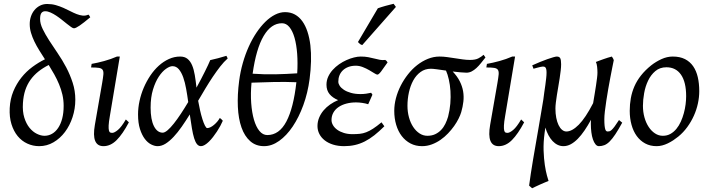

<svg xmlns="http://www.w3.org/2000/svg" viewBox="-20 -758 3773 1022"><path d="M318.8 -194.3Q318.8 -225.1 312.3 -253.7Q305.7 -282.2 294.4 -309.3Q283.2 -336.4 268.8 -362.1Q254.4 -387.7 239.3 -412.1Q208.5 -396.5 184.3 -377.2Q160.2 -357.9 142.6 -333.5Q125 -309.1 114.7 -278.6Q104.5 -248 102.1 -209.5Q99.1 -164.6 109.4 -131.8Q119.6 -99.1 137.2 -77.6Q154.8 -56.2 176.3 -45.7Q197.8 -35.2 216.8 -35.2Q238.3 -35.2 256.8 -45.7Q275.4 -56.2 289.3 -76.7Q303.2 -97.2 311 -126.7Q318.8 -156.2 318.8 -194.3ZM460.4 -666Q424.3 -635.7 403.6 -621.6Q382.8 -607.4 373.5 -607.4Q368.2 -607.4 358.4 -614.3Q348.6 -621.1 336.2 -631.1Q323.7 -641.1 309.1 -652.8Q294.4 -664.6 279.3 -674.6Q264.2 -684.6 249 -691.4Q233.9 -698.2 220.2 -698.2Q208 -698.2 200.7 -689.2Q193.4 -680.2 193.4 -656.7Q193.4 -631.8 207.3 -603.3Q221.2 -574.7 241.9 -542.5Q262.7 -510.3 287.1 -474.6Q311.5 -439 332.3 -399.7Q353 -360.4 366.9 -317.4Q380.9 -274.4 380.9 -227.5Q380.9 -179.2 366.2 -134.5Q351.6 -89.8 325.7 -55.4Q299.8 -21 264.6 -0.5Q229.5 20 188.5 20Q155.3 20 125.5 6.3Q95.7 -7.3 74.2 -33.4Q52.7 -59.6 41 -97.2Q29.3 -134.8 31.7 -182.6Q34.2 -231.4 51 -272Q67.9 -312.5 93.8 -345Q119.6 -377.4 152.3 -401.6Q185.1 -425.8 219.2 -442.4Q203.6 -466.3 189 -490Q174.3 -513.7 163.1 -536.9Q151.9 -560.1 145 -583.3Q138.2 -606.4 138.2 -629.9Q138.2 -651.4 144.8 -670.7Q151.4 -689.9 163.6 -704.6Q175.8 -719.2 192.9 -728Q210 -736.8 231.4 -736.8Q255.9 -736.8 277.1 -730.7Q298.3 -724.6 317.6 -716.1Q336.9 -707.5 354.2 -698.5Q371.6 -689.5 387.9 -683.1Q404.3 -676.8 419.7 -675Q435.1 -673.3 450.7 -680.2Q453.6 -677.7 455.1 -675.3Q456.5 -672.9 460.4 -666Z M666 -106.9Q633.3 -44.9 601.1 -12.5Q568.8 20 530.8 20Q465.3 20 484.9 -92.8L523.9 -316.9Q528.8 -345.2 530.3 -361.8Q531.7 -378.4 526.1 -386.5Q520.5 -394.5 506.1 -396.7Q491.7 -398.9 464.8 -398.9L467.8 -418Q498.5 -423.3 534.4 -433.1Q570.3 -442.9 602.5 -457H617.7L564.9 -141.1Q559.1 -108.4 558.3 -90.3Q557.6 -72.3 559.8 -63.5Q562 -54.7 566.9 -52.7Q571.8 -50.8 577.6 -50.8Q588.9 -50.8 607.7 -66.4Q626.5 -82 649.9 -122.1L666 -106.9Z M846.2 -51.8Q856.9 -51.8 872.3 -64.9Q887.7 -78.1 905.5 -100.6Q923.3 -123 942.9 -152.6Q962.4 -182.1 981.9 -214.8Q977.1 -250.5 970.9 -284.9Q964.8 -319.3 955.3 -346.2Q945.8 -373 931.9 -389.4Q918 -405.8 897.9 -405.8Q883.8 -405.8 863.8 -391.8Q843.8 -377.9 825.4 -350.3Q807.1 -322.8 794.4 -281.5Q781.7 -240.2 781.7 -185.1Q781.7 -121.6 799.3 -86.7Q816.9 -51.8 846.2 -51.8ZM1191.9 -446.8Q1171.9 -429.2 1152.3 -404.1Q1132.8 -378.9 1113 -349.6Q1093.3 -320.3 1073.7 -287.6Q1054.2 -254.9 1034.7 -221.7Q1039.1 -196.8 1044.9 -170.9Q1050.8 -145 1057.4 -124Q1064 -103 1070.8 -89.6Q1077.6 -76.2 1083 -76.2Q1090.8 -76.2 1100.3 -80.8Q1109.9 -85.4 1119.1 -93.3Q1128.4 -101.1 1136.5 -110.6Q1144.5 -120.1 1149.9 -129.9Q1156.2 -126 1159.2 -122.6Q1162.1 -119.1 1166 -115.2Q1160.6 -102.5 1152.6 -87.6Q1144.5 -72.8 1134.8 -57.9Q1125 -43 1114 -28.8Q1103 -14.6 1092 -3.9Q1081.1 6.8 1070.1 13.4Q1059.1 20 1049.8 20Q1037.6 20 1028.8 9.5Q1020 -1 1013.4 -22.2Q1006.8 -43.5 1001.5 -75.2Q996.1 -106.9 990.2 -148.9Q968.8 -114.3 947.3 -83.5Q925.8 -52.7 904.3 -29.8Q882.8 -6.8 861.6 6.6Q840.3 20 818.8 20Q802.7 20 784.4 10.7Q766.1 1.5 750.7 -18.8Q735.4 -39.1 725.1 -71Q714.8 -103 714.8 -148.9Q714.8 -184.1 722.7 -220.5Q730.5 -256.8 745.1 -291Q759.8 -325.2 780 -355.5Q800.3 -385.7 825.2 -408.2Q850.1 -430.7 878.9 -443.8Q907.7 -457 939 -457Q962.9 -457 978 -444.8Q993.2 -432.6 1002.4 -410.9Q1011.7 -389.2 1016.8 -358.6Q1022 -328.1 1025.9 -291.5Q1038.6 -314.5 1049.8 -336.2Q1061 -357.9 1070.6 -377Q1080.1 -396 1087.4 -411.6Q1094.7 -427.2 1099.1 -438Q1120.1 -442.4 1141.1 -448.2Q1162.1 -454.1 1185.1 -460.9Q1188 -455.6 1189.2 -452.9Q1190.4 -450.2 1191.9 -446.8Z M1481 -634.3Q1423.3 -634.3 1383.3 -566.4Q1343.3 -498.5 1324.7 -365.7Q1387.2 -361.3 1445.8 -362.5Q1504.4 -363.8 1562 -367.7Q1565.4 -423.3 1561.8 -471.9Q1558.1 -520.5 1547.9 -556.6Q1537.6 -592.8 1520.8 -613.5Q1503.9 -634.3 1481 -634.3ZM1402.8 -39.1Q1466.3 -39.1 1504.4 -111.3Q1542.5 -183.6 1557.6 -320.3Q1499.5 -322.8 1438.5 -321.5Q1377.4 -320.3 1318.8 -317.9Q1313.5 -260.3 1317.1 -209.5Q1320.8 -158.7 1331.8 -120.8Q1342.8 -83 1360.8 -61Q1378.9 -39.1 1402.8 -39.1ZM1627.9 -336.9Q1618.2 -263.2 1594.5 -198.2Q1570.8 -133.3 1538.1 -84.7Q1505.4 -36.1 1466.1 -8.1Q1426.8 20 1385.7 20Q1341.8 20 1311.8 -6.6Q1281.7 -33.2 1265.4 -79.6Q1249 -126 1246.1 -189.5Q1243.2 -252.9 1252.9 -327.1Q1259.3 -376.5 1272.5 -422.6Q1285.6 -468.8 1304 -509.5Q1322.3 -550.3 1345 -584Q1367.7 -617.7 1392.6 -642.1Q1417.5 -666.5 1444.1 -679.9Q1470.7 -693.4 1497.1 -693.4Q1526.9 -693.4 1549.8 -680.7Q1572.8 -668 1589.4 -644.8Q1606 -621.6 1616.7 -589.1Q1627.4 -556.6 1632.1 -517.1Q1636.7 -477.5 1635.5 -431.9Q1634.3 -386.2 1627.9 -336.9Z M2043 -425.8Q2021 -393.6 2008.3 -377.2Q1995.6 -360.8 1988.8 -360.8Q1983.9 -360.8 1972.4 -368.2Q1960.9 -375.5 1945.3 -384.5Q1929.7 -393.6 1911.1 -400.9Q1892.6 -408.2 1874 -408.2Q1851.6 -408.2 1834.2 -401.6Q1816.9 -395 1804.9 -383.5Q1793 -372.1 1786.9 -356.7Q1780.8 -341.3 1780.8 -323.2Q1780.8 -312.5 1788.3 -301Q1795.9 -289.6 1810.8 -279.8Q1825.7 -270 1847.9 -263.7Q1870.1 -257.3 1898.9 -257.3Q1914.6 -257.3 1929 -259.3Q1943.4 -261.2 1955.6 -264.2L1962.4 -253.9L1939.9 -203.1Q1924.8 -208 1907.7 -210.4Q1890.6 -212.9 1875 -212.9Q1847.2 -212.9 1823.5 -206.5Q1799.8 -200.2 1782.2 -188.2Q1764.6 -176.3 1754.6 -158.7Q1744.6 -141.1 1744.6 -119.1Q1744.6 -105 1752.7 -91.3Q1760.7 -77.6 1775.4 -67.1Q1790 -56.6 1810.5 -50.3Q1831.1 -43.9 1856 -43.9Q1877.9 -43.9 1895 -45.7Q1912.1 -47.4 1929.2 -54Q1946.3 -60.5 1965.6 -73Q1984.9 -85.4 2010.7 -106.9L2025.9 -85.9Q1998 -58.1 1972.7 -38.1Q1947.3 -18.1 1921.6 -5.1Q1896 7.8 1869.1 13.9Q1842.3 20 1812 20Q1779.3 20 1752.9 11.7Q1726.6 3.4 1708.3 -11Q1689.9 -25.4 1679.9 -44.9Q1669.9 -64.5 1669.9 -86.9Q1669.9 -110.4 1678.7 -131.6Q1687.5 -152.8 1702.4 -170.4Q1717.3 -188 1737.3 -201.9Q1757.3 -215.8 1779.8 -225.1Q1750.5 -237.3 1734.1 -257.1Q1717.8 -276.9 1717.8 -307.1Q1717.8 -329.6 1726.8 -349.4Q1735.8 -369.1 1750.7 -385.7Q1765.6 -402.3 1784.9 -415.8Q1804.2 -429.2 1824.5 -438.2Q1844.7 -447.3 1864.3 -452.1Q1883.8 -457 1899.9 -457Q1922.9 -457 1940.4 -453.6Q1958 -450.2 1973.1 -446.3Q1988.3 -442.4 2002 -439.7Q2015.6 -437 2030.8 -439Q2035.2 -436.5 2037.6 -433.6Q2040 -430.7 2043 -425.8ZM1908.2 -518.1Q1900.9 -520.5 1896.7 -523.4Q1892.6 -526.4 1885.3 -534.2L1991.2 -713.9Q1999 -716.8 2009.8 -720.2Q2020.5 -723.6 2032 -726.8Q2043.5 -730 2054.9 -732.7Q2066.4 -735.4 2075.2 -737.8L2087.4 -721.2Z M2339.4 -406.2Q2337.4 -406.2 2340.3 -404.8Q2339.4 -405.8 2339.4 -406.2ZM2365.2 -137.2Q2374 -171.4 2377 -206.5Q2379.9 -241.7 2377.7 -274.2Q2375.5 -306.6 2369.1 -334.7Q2362.8 -362.8 2354 -382.3Q2327.1 -386.2 2305.2 -389.2Q2283.2 -392.1 2273.9 -392.1Q2242.2 -392.1 2218.8 -375Q2195.3 -357.9 2179.9 -330.1Q2164.6 -302.2 2156.7 -266.8Q2148.9 -231.4 2148.9 -194.8Q2148.9 -162.1 2157 -133.1Q2165 -104 2179.4 -82.3Q2193.8 -60.5 2213.1 -47.9Q2232.4 -35.2 2254.9 -35.2Q2278.3 -35.2 2296.1 -43.5Q2314 -51.8 2327.6 -65.9Q2341.3 -80.1 2350.3 -98.6Q2359.4 -117.2 2365.2 -137.2ZM2564 -452.1Q2551.8 -436.5 2540 -421.9Q2528.3 -407.2 2516.1 -396Q2503.9 -384.8 2490.7 -377.9Q2477.5 -371.1 2462.9 -371.1Q2450.2 -371.1 2430.9 -373Q2411.6 -375 2389.6 -377.4Q2414.1 -351.6 2427.2 -325.4Q2440.4 -299.3 2445.1 -272.2Q2449.7 -245.1 2446.5 -217.3Q2443.4 -189.5 2435.1 -161.1Q2430.7 -146 2421.1 -126.7Q2411.6 -107.4 2397.5 -87.4Q2383.3 -67.4 2365 -48.1Q2346.7 -28.8 2325 -13.7Q2303.2 1.5 2278.3 10.7Q2253.4 20 2226.6 20Q2192.4 20 2165 5.6Q2137.7 -8.8 2118.4 -33.9Q2099.1 -59.1 2088.9 -93.5Q2078.6 -127.9 2078.6 -168Q2078.6 -201.2 2087.6 -235.6Q2096.7 -270 2113 -302Q2129.4 -334 2151.6 -362.3Q2173.8 -390.6 2200.7 -411.6Q2227.5 -432.6 2257.8 -444.8Q2288.1 -457 2319.8 -457Q2339.4 -457 2360.1 -454.1Q2380.9 -451.2 2401.6 -448Q2422.4 -444.8 2442.6 -441.9Q2462.9 -439 2481.9 -439Q2509.8 -439 2525.6 -447Q2541.5 -455.1 2554.2 -466.3L2564 -452.1Z M2770 -106.9Q2737.3 -44.9 2705.1 -12.5Q2672.9 20 2634.8 20Q2569.3 20 2588.9 -92.8L2627.9 -316.9Q2632.8 -345.2 2634.3 -361.8Q2635.7 -378.4 2630.1 -386.5Q2624.5 -394.5 2610.1 -396.7Q2595.7 -398.9 2568.8 -398.9L2571.8 -418Q2602.5 -423.3 2638.4 -433.1Q2674.3 -442.9 2706.5 -457H2721.7L2668.9 -141.1Q2663.1 -108.4 2662.4 -90.3Q2661.6 -72.3 2663.8 -63.5Q2666 -54.7 2670.9 -52.7Q2675.8 -50.8 2681.6 -50.8Q2692.9 -50.8 2711.7 -66.4Q2730.5 -82 2753.9 -122.1L2770 -106.9Z M3292 -105Q3271.5 -67.4 3255.4 -43.2Q3239.3 -19 3225.1 -4.9Q3210.9 9.3 3197 14.6Q3183.1 20 3168 20Q3157.7 20 3149.7 10Q3141.6 0 3136 -16.4Q3130.4 -32.7 3127.7 -54.2Q3125 -75.7 3125 -99.1Q3125 -104 3125.2 -109.4Q3125.5 -114.7 3126 -120.6Q3108.9 -89.4 3091.3 -63.5Q3073.7 -37.6 3055.4 -19Q3037.1 -0.5 3018.1 9.8Q2999 20 2979 20Q2962.9 20 2948.2 12.9Q2933.6 5.9 2921.4 -7.1Q2909.2 -20 2899.4 -38.3Q2889.6 -56.6 2882.8 -79.1Q2881.8 -72.3 2880.9 -65.4Q2879.9 -58.6 2878.9 -50.8Q2872.1 -0.5 2873.5 43.2Q2875 86.9 2880.1 120.6Q2885.3 154.3 2891.4 176.5Q2897.5 198.7 2899.9 205.1Q2892.6 208 2880.4 213.1Q2868.2 218.3 2855 224.1Q2841.8 230 2830.1 235.6Q2818.4 241.2 2812.5 244.1L2796.4 230Q2799.8 202.1 2805.4 166.5Q2811 130.9 2817.6 90.8Q2824.2 50.8 2831.8 8.3Q2839.4 -34.2 2846.4 -75.9Q2853.5 -117.7 2860.1 -156.5Q2866.7 -195.3 2872.1 -228Q2874 -247.1 2877.2 -266.8Q2880.4 -286.6 2882.8 -305.2Q2885.3 -323.7 2887.2 -340.8Q2889.2 -357.9 2889.2 -371.1Q2889.2 -382.3 2887.7 -388.9Q2886.2 -395.5 2883.5 -398.7Q2880.9 -401.9 2877.4 -402.8Q2874 -403.8 2870.1 -403.8Q2865.7 -403.8 2857.2 -401.9Q2848.6 -399.9 2840.3 -397.7Q2832 -395.5 2825.9 -393.8Q2819.8 -392.1 2819.8 -392.1L2813 -410.2Q2833.5 -419.4 2854.2 -428Q2875 -436.5 2893.1 -442.9Q2911.1 -449.2 2924.6 -453.1Q2938 -457 2943.8 -457Q2957.5 -457 2962.2 -447.8Q2966.8 -438.5 2966.8 -416Q2966.8 -401.9 2964.6 -382.3Q2962.4 -362.8 2959 -341.1Q2955.6 -319.3 2951.7 -296.4Q2947.8 -273.4 2944.3 -252Q2940.9 -230.5 2938.7 -211.9Q2936.5 -193.4 2936.5 -180.2Q2936.5 -153.3 2940.9 -130.9Q2945.3 -108.4 2953.1 -92.3Q2960.9 -76.2 2971.7 -67.1Q2982.4 -58.1 2995.1 -58.1Q3024.9 -58.1 3060.8 -94.2Q3096.7 -130.4 3137.2 -209Q3141.1 -233.4 3145.3 -257.6Q3149.4 -281.7 3152.6 -303.5Q3155.8 -325.2 3158 -342.8Q3160.2 -360.4 3160.2 -371.1Q3160.2 -386.7 3158.4 -402.8Q3156.7 -418.9 3151.9 -428.2Q3160.6 -431.6 3171.1 -435.5Q3181.6 -439.5 3192.9 -443.4Q3204.1 -447.3 3215.3 -450.9Q3226.6 -454.6 3236.8 -457Q3240.7 -451.7 3243.2 -447Q3245.6 -442.4 3247.1 -438Q3244.1 -423.8 3239.3 -399.4Q3234.4 -375 3228.8 -345.5Q3223.1 -315.9 3217.5 -283.7Q3211.9 -251.5 3207.3 -221.2Q3202.6 -190.9 3199.7 -165.5Q3196.8 -140.1 3196.8 -124Q3196.8 -102.1 3198.2 -88.9Q3199.7 -75.7 3202.1 -68.8Q3204.6 -62 3207.8 -60.1Q3210.9 -58.1 3214.8 -58.1Q3219.7 -58.1 3224.4 -59.3Q3229 -60.5 3235.6 -66.4Q3242.2 -72.3 3251.5 -84.7Q3260.7 -97.2 3274.9 -119.1L3292 -105Z M3632.3 -246.1Q3632.3 -320.8 3605 -360.4Q3577.6 -399.9 3527.3 -399.9Q3492.2 -399.9 3468.3 -379.6Q3444.3 -359.4 3429.7 -328.6Q3415 -297.9 3408.7 -262Q3402.3 -226.1 3402.3 -194.8Q3402.3 -162.1 3410.4 -133.1Q3418.5 -104 3432.9 -82.3Q3447.3 -60.5 3466.6 -47.9Q3485.8 -35.2 3508.3 -35.2Q3530.8 -35.2 3548.6 -45.2Q3566.4 -55.2 3580.3 -72Q3594.2 -88.9 3604 -110.6Q3613.8 -132.3 3620.1 -155.8Q3626.5 -179.2 3629.4 -202.6Q3632.3 -226.1 3632.3 -246.1ZM3702.1 -272.9Q3702.1 -240.2 3694.8 -206.8Q3687.5 -173.3 3673.3 -141.8Q3659.2 -110.4 3638.4 -81.8Q3617.7 -53.2 3590.3 -30.8Q3577.6 -20.5 3563.5 -11.2Q3549.3 -2 3534.7 5.1Q3520 12.2 3504.9 16.1Q3489.7 20 3475.1 20Q3440.9 20 3414.3 5.6Q3387.7 -8.8 3369.4 -33.9Q3351.1 -59.1 3341.6 -93.5Q3332 -127.9 3332 -168Q3332 -203.1 3337.9 -235.6Q3343.8 -268.1 3356.9 -298.3Q3370.1 -328.6 3392.1 -356.4Q3414.1 -384.3 3446.3 -410.2Q3471.2 -429.7 3501 -443.4Q3530.8 -457 3561 -457Q3599.1 -457 3626 -443.4Q3652.8 -429.7 3669.7 -405.3Q3686.5 -380.9 3694.3 -347.2Q3702.1 -313.5 3702.1 -272.9Z"/></svg>

Font: GentiumAlt
Style: Italic
Weight: 400
Italic angle: -7°
Designer: J. Victor Gaultney
Version: Version 1.02; 2005; OFL release